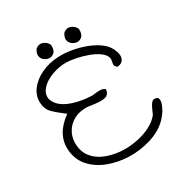

<svg xmlns="http://www.w3.org/2000/svg" viewBox="-199 -1016 1148 1197"><g transform="rotate(-30 375.5 -417.0)"><path d="M383 25Q308 22 240.5 -3.5Q173 -29 128.5 -78Q84 -127 78 -199Q69 -316 186 -399Q179 -404 172 -410Q165 -416 154 -424Q126 -445 102 -469.5Q78 -494 74 -537Q69 -589 100.5 -632.5Q132 -676 188.5 -703.5Q245 -731 317 -734Q372 -736 430.5 -723.5Q489 -711 538.5 -687.5Q588 -664 616 -634Q628 -622 639 -601Q650 -580 653.5 -558Q657 -536 647 -518.5Q637 -501 608 -496L603 -497Q590 -507 588 -515Q586 -523 590 -538Q594 -556 592 -565Q587 -590 559 -611Q531 -632 491 -647Q451 -662 409 -670.5Q367 -679 334 -679Q300 -679 264.5 -669.5Q229 -660 198.5 -643Q168 -626 149.5 -602.5Q131 -579 130.5 -552Q130 -525 155 -495Q186 -460 245 -441.5Q304 -423 366 -420Q372 -419 379 -419.5Q386 -420 392 -421Q397 -422 400 -422Q418 -424 437 -424Q456 -424 472 -411Q467 -375 439.5 -367Q412 -359 345 -369Q342 -369 338.5 -369.5Q335 -370 332 -371Q322 -372 313 -373Q304 -374 297 -373Q252 -372 216.5 -352Q181 -332 160 -298.5Q139 -265 137 -223Q135 -156 170 -113Q205 -70 263 -49.5Q321 -29 386 -28Q437 -28 486.5 -39Q536 -50 577 -71.5Q618 -93 643 -124Q644 -126 647 -131.5Q650 -137 655 -150Q669 -182 679 -194.5Q689 -207 701 -208Q727 -209 730.5 -188.5Q734 -168 715 -131Q708 -116 695 -98.5Q682 -81 669 -68Q620 -19 542 4.5Q464 28 383 25ZM264 -755Q245 -756 229 -768Q213 -780 209.5 -800.5Q206 -821 224 -847Q250 -867 275.5 -857Q301 -847 313 -823Q316 -786 300 -770Q284 -754 264 -755ZM464 -755Q445 -756 429 -768Q413 -780 409.5 -800.5Q406 -821 424 -847Q450 -867 475.5 -857Q501 -847 513 -823Q516 -786 500 -770Q484 -754 464 -755Z"/></g></svg>

Font: Yuji Hentaigana Akebono
Style: Regular
Weight: 400
Designer: Kataoka Yuji
Foundry: Kinuta Font Factory
Version: Version 3.002